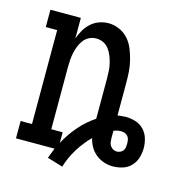

<svg xmlns="http://www.w3.org/2000/svg" viewBox="-92 -609 699 750"><g transform="rotate(15 257.5 -234.0)"><path d="M226 60 163 41Q167 31 171 20.5Q175 10 179 0H23V-70H69V-450H23V-520H146V-437Q153 -456 162.5 -472.5Q172 -489 186.5 -502Q201 -515 219.5 -521.5Q238 -528 257 -528Q279 -528 300.5 -518.5Q322 -509 337 -492Q352 -475 360.5 -453.5Q369 -432 374.5 -410Q380 -388 381.5 -365.5Q383 -343 383 -320V-189Q392 -190 400 -191Q408 -192 416 -192Q436 -192 455.5 -186Q475 -180 489 -165.5Q503 -151 509 -131.5Q515 -112 515 -92Q515 -72 509 -52.5Q503 -33 489 -18.5Q475 -4 455.5 2Q436 8 416 8Q397 8 379.5 2Q362 -4 347.5 -15.5Q333 -27 323.5 -43.5Q314 -60 310 -78Q281 -49 259.5 -14Q238 21 226 60ZM193 -27Q213 -65 241.5 -98Q270 -131 306 -155V-320Q306 -335 305 -349.5Q304 -364 300.5 -378.5Q297 -393 291.5 -407Q286 -421 277 -433Q268 -445 254.5 -451.5Q241 -458 226 -458Q211 -458 197.5 -451.5Q184 -445 175 -433Q166 -421 160.5 -407Q155 -393 152 -378.5Q149 -364 148 -349.5Q147 -335 147 -320V-70H193ZM416 -52Q423 -52 430 -55Q437 -58 441.5 -64Q446 -70 447 -77.5Q448 -85 448 -92Q448 -92 448 -92Q448 -92 448 -92Q448 -92 448 -92Q448 -92 448 -92Q448 -100 446.5 -108Q445 -116 440 -122Q435 -128 427.5 -130.5Q420 -133 412 -133Q404 -133 397 -131.5Q390 -130 383 -127V-125Q383 -118 383 -111.5Q383 -105 383 -98Q383 -90 384 -82Q385 -74 389.5 -67Q394 -60 401 -56Q408 -52 416 -52Z"/></g></svg>

Font: Iosevka Gothic
Style: Regular
Weight: 400
Monospace: yes
Designer: Belleve Invis
Foundry: Belleve Invis
Version: Version 15.5.1; ttfautohint (v1.8.4)